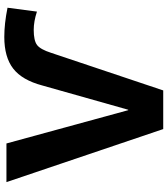

<svg xmlns="http://www.w3.org/2000/svg" viewBox="37 -817 780 894"><g transform="rotate(-90 427.0 -370.0)"><path d="M735 -603Q685 -603 664.5 -587.5Q644 -572 628 -522L453 0H273L26 -730H206L361 -163H363L476 -563Q501 -657 554.5 -698.5Q608 -740 702 -740Q764 -740 838 -725L820 -588Q774 -603 735 -603Z"/></g></svg>

Font: M PLUS 1p ExtraBold
Style: Regular
Weight: 800
Version: Version 1.062